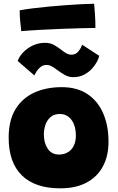

<svg xmlns="http://www.w3.org/2000/svg" viewBox="-20 -992 625 1020"><path d="M300 8.5Q166.5 8.5 96.2 -60.2Q26 -129 26 -261Q26 -352 62 -411.2Q98 -470.5 161.5 -499.8Q225 -529 308 -529Q390 -529 445.2 -491.8Q500.5 -454.5 528.5 -389.2Q556.5 -324 556.5 -239Q556.5 -164 527 -108.5Q497.5 -53 440.2 -22.2Q383 8.5 300 8.5ZM293.5 -171Q312 -171 328.2 -177.2Q344.5 -183.5 356.8 -196Q369 -208.5 376 -227.8Q383 -247 383 -272.5Q383 -306.5 372.5 -332.2Q362 -358 343 -372.2Q324 -386.5 298 -386.5Q266.5 -386.5 247.8 -369.5Q229 -352.5 221 -327.5Q213 -302.5 213 -278.5Q213 -233 233.5 -202Q254 -171 293.5 -171ZM74 -668Q82.5 -692.5 103.8 -714.5Q125 -736.5 154.8 -750.5Q184.5 -764.5 218.5 -764.5Q247 -764.5 267.2 -753Q287.5 -741.5 304 -728.5Q317.5 -717.5 331 -709.5Q344.5 -701.5 360 -701.5Q382 -701.5 396 -718.5Q410 -735.5 416.5 -754.5L507 -695.5Q505 -683 495 -664Q485 -645 467.8 -626.2Q450.5 -607.5 425.8 -594.8Q401 -582 369.5 -582Q345 -582 324 -594Q303 -606 285 -619.5Q270 -631 255.8 -639Q241.5 -647 228 -647Q209 -647 195.5 -636.2Q182 -625.5 174 -612.2Q166 -599 162.5 -591.5ZM487 -843.5Q461 -843.5 413.8 -842.2Q366.5 -841 309.2 -838.8Q252 -836.5 195 -833.5Q138 -830.5 93 -826.5Q89.5 -855.5 87 -882.5Q84.5 -909.5 84.5 -937Q111.5 -942.5 152 -947.5Q192.5 -952.5 239.2 -957Q286 -961.5 332.2 -964.8Q378.5 -968 417.2 -970Q456 -972 480 -972Q481.5 -957.5 484.2 -920.8Q487 -884 487 -843.5Z"/></svg>

Font: Grandstander Thin Black
Style: Regular
Weight: 900
Version: Version 1.200